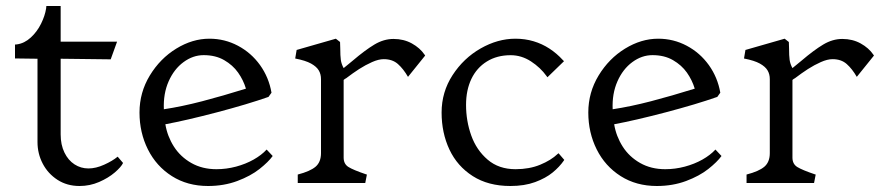

<svg xmlns="http://www.w3.org/2000/svg" viewBox="-20 -610 2943 640"><path d="M105 -136.5V-414.2L30 -415.2V-461.5L36.2 -462Q61.5 -465.5 82.5 -484.8Q103.5 -504 116.8 -530.8Q130 -557.5 133.8 -582.2L134.5 -590H182.2V-471H370.2L349 -412.2L182.2 -414.2V-162Q182.2 -127.2 194.8 -101.5Q207.2 -75.8 228.4 -62.1Q249.5 -48.5 274.8 -48.5Q299.5 -48.5 327.2 -61Q355 -73.5 372.2 -87.8L390.2 -66.8Q384 -53.5 362.6 -35.1Q341.2 -16.8 310.4 -3.4Q279.5 10 245.2 10Q203.5 10 171.6 -10.6Q139.8 -31.2 122.4 -64.6Q105 -98 105 -136.5Z M445 -235Q445 -301.8 479.4 -358.4Q513.8 -415 567.6 -448Q621.5 -481 678 -481Q728.8 -481 773 -457.6Q817.2 -434.2 846.8 -393.1Q876.2 -352 885 -301L875 -287Q805.2 -262.5 703.2 -235.6Q601.2 -208.8 531.2 -195.8Q537.8 -155.8 559.6 -121.5Q581.5 -87.2 617.9 -66.6Q654.2 -46 701.5 -46Q734.5 -46 766.8 -54.6Q799 -63.2 825.4 -78.1Q851.8 -93 868.8 -111.5L889 -90Q874.5 -70 844.9 -46.6Q815.2 -23.2 770.8 -6.6Q726.2 10 673.5 10Q604.8 10 552.9 -23Q501 -56 473 -112Q445 -168 445 -235ZM799.8 -314.5Q791.2 -343.2 773.6 -368.1Q756 -393 727.2 -409.6Q698.5 -426.2 659 -426.2Q623.2 -426.2 591.8 -403Q560.2 -379.8 542.1 -338.8Q524 -297.8 526.2 -245.8Q586 -254.8 653.9 -272.5Q721.8 -290.2 799.8 -314.5Z M1050 -346.2V-99.5Q1050 -69.8 1031.8 -54.2Q1013.5 -38.8 972.5 -28.2V0H1197.5L1203 -28.2L1200 -29Q1158 -43.2 1141.8 -53.2Q1125.5 -63.2 1125.5 -84.5V-343.5Q1129.8 -347.5 1133.8 -349.2Q1155.8 -366 1177.1 -379.8Q1198.5 -393.5 1220.2 -403.1Q1242 -412.8 1259.2 -412.8Q1288.2 -412.8 1306.5 -396.5Q1324.8 -380.2 1340 -353.8L1397.2 -424.8L1395.2 -427.8Q1380 -450.2 1352.9 -465.2Q1325.8 -480.2 1291.8 -480.2Q1259.2 -480.2 1228 -461.5Q1196.8 -442.8 1156 -408Q1140.8 -395.5 1125.5 -383Q1118 -396.5 1116.1 -410.4Q1114.2 -424.2 1114.2 -448.8L1113.5 -470L1099.5 -481L968.8 -443.5L964 -415Q998.8 -408.2 1016.9 -398.1Q1035 -388 1042.5 -375.4Q1050 -362.8 1050 -346.2Z M1452 -235Q1452 -303.2 1488.6 -359.6Q1525.2 -416 1582.1 -448.5Q1639 -481 1698 -481Q1730 -481 1758.5 -472.5Q1787 -464 1811.5 -448Q1836 -432 1856 -410L1860 -406L1804.8 -352.5Q1803.8 -354.5 1801.8 -356.5Q1781.5 -384.8 1749.9 -405.4Q1718.2 -426 1682.2 -426Q1636.5 -426 1602.8 -405Q1569 -384 1551.2 -346.8Q1533.5 -309.5 1533.5 -260.5Q1533.5 -206.8 1550.9 -158.2Q1568.2 -109.8 1605.4 -77.9Q1642.5 -46 1698.5 -46Q1744.5 -46 1780.6 -60.9Q1816.8 -75.8 1839 -97Q1840.8 -98.2 1841.8 -99.2L1860.8 -77.2L1859.8 -75.2Q1844.8 -53.5 1822 -34.9Q1799.2 -16.2 1763.9 -3.1Q1728.5 10 1681.2 10Q1607.5 10 1555.9 -23Q1504.2 -56 1478.1 -111.5Q1452 -167 1452 -235Z M1941 -235Q1941 -301.8 1975.4 -358.4Q2009.8 -415 2063.6 -448Q2117.5 -481 2174 -481Q2224.8 -481 2269 -457.6Q2313.2 -434.2 2342.8 -393.1Q2372.2 -352 2381 -301L2371 -287Q2301.2 -262.5 2199.2 -235.6Q2097.2 -208.8 2027.2 -195.8Q2033.8 -155.8 2055.6 -121.5Q2077.5 -87.2 2113.9 -66.6Q2150.2 -46 2197.5 -46Q2230.5 -46 2262.8 -54.6Q2295 -63.2 2321.4 -78.1Q2347.8 -93 2364.8 -111.5L2385 -90Q2370.5 -70 2340.9 -46.6Q2311.2 -23.2 2266.8 -6.6Q2222.2 10 2169.5 10Q2100.8 10 2048.9 -23Q1997 -56 1969 -112Q1941 -168 1941 -235ZM2295.8 -314.5Q2287.2 -343.2 2269.6 -368.1Q2252 -393 2223.2 -409.6Q2194.5 -426.2 2155 -426.2Q2119.2 -426.2 2087.8 -403Q2056.2 -379.8 2038.1 -338.8Q2020 -297.8 2022.2 -245.8Q2082 -254.8 2149.9 -272.5Q2217.8 -290.2 2295.8 -314.5Z M2546 -346.2V-99.5Q2546 -69.8 2527.8 -54.2Q2509.5 -38.8 2468.5 -28.2V0H2693.5L2699 -28.2L2696 -29Q2654 -43.2 2637.8 -53.2Q2621.5 -63.2 2621.5 -84.5V-343.5Q2625.8 -347.5 2629.8 -349.2Q2651.8 -366 2673.1 -379.8Q2694.5 -393.5 2716.2 -403.1Q2738 -412.8 2755.2 -412.8Q2784.2 -412.8 2802.5 -396.5Q2820.8 -380.2 2836 -353.8L2893.2 -424.8L2891.2 -427.8Q2876 -450.2 2848.9 -465.2Q2821.8 -480.2 2787.8 -480.2Q2755.2 -480.2 2724 -461.5Q2692.8 -442.8 2652 -408Q2636.8 -395.5 2621.5 -383Q2614 -396.5 2612.1 -410.4Q2610.2 -424.2 2610.2 -448.8L2609.5 -470L2595.5 -481L2464.8 -443.5L2460 -415Q2494.8 -408.2 2512.9 -398.1Q2531 -388 2538.5 -375.4Q2546 -362.8 2546 -346.2Z"/></svg>

Font: TMT Limkin
Style: Regular
Weight: 400
Designer: Gabriel Drozdov
Version: Version 1.000;Glyphs 3.1.2 (3151)